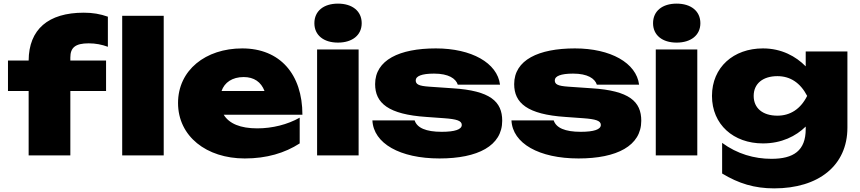

<svg xmlns="http://www.w3.org/2000/svg" viewBox="-20 -857 4744 1059"><path d="M565 -355V-523H368V-540C368 -594 395 -618 469 -618C508 -618 542 -611 575 -599V-765C532 -780 492 -787 442 -787C246 -787 139 -695 138 -523H24V-355H138V0H368V-355ZM654 0H883V-770H654Z M1330 17C1451 17 1551 -13 1633 -66V-208C1566 -170 1482 -149 1399 -149C1306 -149 1244 -175 1214 -224H1648C1648 -448 1524 -590 1316 -590C1114 -590 962 -470 962 -289C962 -105 1119 17 1330 17ZM1324 -432C1381 -432 1420 -405 1439 -355H1202C1218 -402 1261 -432 1324 -432Z M1729 0H1958V-584H1729ZM1844 -622C1923 -622 1975 -663 1975 -729C1975 -796 1923 -837 1844 -837C1765 -837 1714 -796 1714 -729C1714 -663 1765 -622 1844 -622Z M2750 -191C2750 -297 2684 -357 2477 -370L2347 -379C2289 -383 2273 -392 2273 -414C2273 -437 2306 -451 2374 -451C2454 -451 2494 -424 2505 -390H2738C2723 -510 2581 -590 2384 -590C2183 -590 2049 -526 2049 -393C2049 -289 2121 -226 2332 -212L2429 -205C2499 -200 2527 -191 2527 -168C2527 -143 2489 -130 2416 -130C2329 -130 2280 -152 2267 -193H2034C2040 -66 2186 17 2404 17C2616 17 2750 -53 2750 -191Z M3517 -191C3517 -297 3451 -357 3244 -370L3114 -379C3056 -383 3040 -392 3040 -414C3040 -437 3073 -451 3141 -451C3221 -451 3261 -424 3272 -390H3505C3490 -510 3348 -590 3151 -590C2950 -590 2816 -526 2816 -393C2816 -289 2888 -226 3099 -212L3196 -205C3266 -200 3294 -191 3294 -168C3294 -143 3256 -130 3183 -130C3096 -130 3047 -152 3034 -193H2801C2807 -66 2953 17 3171 17C3383 17 3517 -53 3517 -191Z M3597 0H3826V-584H3597ZM3712 -622C3791 -622 3843 -663 3843 -729C3843 -796 3791 -837 3712 -837C3633 -837 3582 -796 3582 -729C3582 -663 3633 -622 3712 -622Z M4188 -66C4291 -66 4370 -106 4424 -159V-145C4424 -26 4357 19 4235 19C4140 19 4046 -8 3963 -69V100C4054 155 4141 182 4250 182C4495 182 4654 56 4654 -153V-573H4424V-491C4370 -546 4291 -590 4188 -590C4026 -590 3907 -486 3907 -328C3907 -170 4026 -66 4188 -66ZM4268 -219C4186 -219 4137 -261 4137 -328C4137 -396 4188 -437 4268 -437C4338 -437 4394 -401 4432 -328C4396 -256 4339 -219 4268 -219Z"/></svg>

Font: Bounded ExtBd
Style: Regular
Weight: 800
Designer: Vlad Churkin
Version: Version 3.0